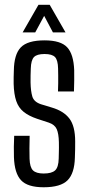

<svg xmlns="http://www.w3.org/2000/svg" viewBox="-20 -776 370 803"><path d="M162.5 7.2Q95.4 7.2 68 -22.2Q40.5 -51.5 38.3 -118.7Q37.8 -138.4 37.9 -162.5Q38.1 -186.7 39.3 -208H104Q103.1 -178.8 103.1 -154.9Q103.1 -131 103.6 -112.3Q104.7 -76.5 118 -63.4Q131.4 -50.3 162.5 -50.3Q196.3 -50.3 210.5 -63.4Q224.7 -76.5 225.5 -112.3Q225.9 -126.7 226.1 -137.3Q226.3 -147.8 226.5 -158.1Q226.7 -168.4 226.3 -181.2Q225.5 -216.9 217.3 -235.8Q209 -254.7 184 -263.2L135.2 -279.2Q100.2 -291 78.8 -308.3Q57.4 -325.6 47.9 -353.6Q38.3 -381.6 37.1 -425.6Q36.7 -440.3 37.1 -452.9Q37.5 -465.4 37.9 -479.9Q38.7 -548.3 66.8 -577.7Q94.9 -607.2 166.4 -607.2Q234 -607.2 260.9 -578.2Q287.8 -549.3 290.3 -482.5Q290.5 -463.2 290.4 -439.1Q290.3 -415 289.3 -393.6H222.5Q223.4 -409.8 223.4 -427.4Q223.5 -445.1 223.4 -461.4Q223.4 -477.8 222.9 -489.6Q222.2 -524.3 210.2 -537.2Q198.1 -550.1 166.4 -550.1Q134.2 -550.1 122 -537.2Q109.8 -524.3 108.8 -489.6Q108.3 -472.6 107.9 -460.6Q107.4 -448.7 107.8 -430.7Q108.6 -394.7 115.2 -372.4Q121.8 -350 150.8 -340.2L196.5 -326.3Q246.2 -311.8 270.3 -280.1Q294.4 -248.3 294.4 -184.4Q294.4 -168.8 294.2 -150.8Q294 -132.8 293.2 -117.1Q291.6 -51.1 262.6 -22Q233.6 7.2 162.5 7.2ZM74.7 -640.6 140.8 -755.8H187.9L254 -640.6H201.3L164.7 -709.7L127.4 -640.6Z"/></svg>

Font: Big Shoulders Display SC Thin
Style: Regular
Weight: 100
Designer: Patric King
Foundry: XO Type Co
Version: Version 2.002